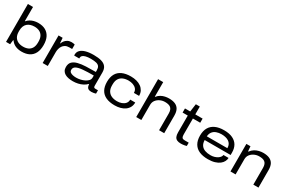

<svg xmlns="http://www.w3.org/2000/svg" viewBox="122 -1946 4730 3179"><g transform="rotate(30 2487.0 -356.0)"><path d="M378 12Q311 12 259 -11Q207 -34 172 -84H165L155 0H77V-724H175V-454H181Q204 -482 235 -500.5Q266 -519 304 -529Q342 -539 387 -539Q467 -539 524 -508Q581 -477 612 -416Q643 -355 643 -263Q643 -172 611.5 -110.5Q580 -49 521 -18.5Q462 12 378 12ZM359 -72Q414 -72 454.5 -91Q495 -110 518 -150.5Q541 -191 541 -255V-272Q541 -336 518.5 -376Q496 -416 456 -435.5Q416 -455 362 -455Q320 -455 286 -444Q252 -433 226.5 -410.5Q201 -388 187.5 -353Q174 -318 174 -270V-256Q174 -192 197.5 -151.5Q221 -111 263 -91.5Q305 -72 359 -72Z M777 0V-527H855L863 -428H870Q877 -452 895.5 -477.5Q914 -503 945.5 -521Q977 -539 1021 -539Q1038 -539 1054.5 -536.5Q1071 -534 1084 -530V-445H1031Q986 -445 955.5 -428Q925 -411 907.5 -384Q890 -357 882.5 -325.5Q875 -294 875 -265V0Z M1358 12Q1314 12 1275 4.5Q1236 -3 1206 -20.5Q1176 -38 1159.5 -66.5Q1143 -95 1143 -137Q1143 -202 1179 -237.5Q1215 -273 1279.5 -289Q1344 -305 1429.5 -308.5Q1515 -312 1614 -312V-343Q1614 -388 1597 -413.5Q1580 -439 1541 -449.5Q1502 -460 1435 -460Q1378 -460 1340.5 -450.5Q1303 -441 1284 -424.5Q1265 -408 1265 -386V-368H1168Q1167 -372 1166.5 -376.5Q1166 -381 1166 -387Q1166 -435 1197.5 -468.5Q1229 -502 1291 -520.5Q1353 -539 1446 -539Q1534 -539 1593 -522Q1652 -505 1682 -465.5Q1712 -426 1712 -358V-106Q1712 -86 1719 -76.5Q1726 -67 1746 -67H1796V-3Q1781 2 1758.5 6.5Q1736 11 1714 11Q1675 11 1655 -1Q1635 -13 1627.5 -34Q1620 -55 1618 -81H1611Q1583 -51 1542.5 -30Q1502 -9 1454.5 1.5Q1407 12 1358 12ZM1377 -67Q1417 -67 1458.5 -76.5Q1500 -86 1535.5 -104Q1571 -122 1592.5 -147Q1614 -172 1614 -203V-244Q1490 -244 1407.5 -236.5Q1325 -229 1284 -207Q1243 -185 1243 -140Q1243 -111 1262.5 -95.5Q1282 -80 1313.5 -73.5Q1345 -67 1377 -67Z M2157 12Q2058 12 1990.5 -19Q1923 -50 1889 -111.5Q1855 -173 1855 -264Q1855 -355 1889 -416Q1923 -477 1990.5 -508Q2058 -539 2157 -539Q2215 -539 2265.5 -525.5Q2316 -512 2353 -485Q2390 -458 2411 -419Q2432 -380 2432 -327H2333Q2333 -373 2308 -402Q2283 -431 2242.5 -445.5Q2202 -460 2157 -460Q2098 -460 2052.5 -440.5Q2007 -421 1982 -380Q1957 -339 1957 -274V-254Q1957 -189 1982.5 -147.5Q2008 -106 2053.5 -86.5Q2099 -67 2159 -67Q2204 -67 2244.5 -81.5Q2285 -96 2310.5 -125.5Q2336 -155 2336 -200H2432Q2432 -147 2410.5 -107.5Q2389 -68 2352 -41.5Q2315 -15 2265 -1.5Q2215 12 2157 12Z M2566 0V-724H2664V-446H2670Q2699 -483 2735.5 -503Q2772 -523 2810.5 -531Q2849 -539 2885 -539Q2956 -539 3004 -518Q3052 -497 3076.5 -452.5Q3101 -408 3101 -336V0H3003V-318Q3003 -361 2992 -388Q2981 -415 2961 -429.5Q2941 -444 2914 -449.5Q2887 -455 2855 -455Q2807 -455 2763 -434.5Q2719 -414 2691.5 -377.5Q2664 -341 2664 -291V0Z M3424 12Q3379 12 3350 -1.5Q3321 -15 3307 -45.5Q3293 -76 3293 -126V-448H3194V-527H3294L3315 -677H3391V-527H3531V-448H3391V-143Q3391 -105 3402.5 -86Q3414 -67 3458 -67H3531V-4Q3517 1 3498 4.5Q3479 8 3459.5 10Q3440 12 3424 12Z M3940 12Q3843 12 3775 -17.5Q3707 -47 3670.5 -108.5Q3634 -170 3634 -263Q3634 -355 3669.5 -416Q3705 -477 3773 -508Q3841 -539 3937 -539Q4038 -539 4104 -507Q4170 -475 4202 -418.5Q4234 -362 4234 -286V-237H3738Q3739 -175 3766 -137.5Q3793 -100 3839 -83.5Q3885 -67 3945 -67Q3984 -67 4016.5 -76.5Q4049 -86 4074 -101.5Q4099 -117 4114 -137Q4129 -157 4131 -178H4229Q4228 -144 4211 -110Q4194 -76 4158.5 -48.5Q4123 -21 4068.5 -4.5Q4014 12 3940 12ZM3738 -308H4131Q4131 -351 4115 -380Q4099 -409 4071.5 -426.5Q4044 -444 4008.5 -452Q3973 -460 3935 -460Q3881 -460 3837.5 -444Q3794 -428 3768 -394Q3742 -360 3738 -308Z M4368 0V-527H4446L4454 -434H4462Q4492 -475 4529.5 -497.5Q4567 -520 4608.5 -529.5Q4650 -539 4687 -539Q4758 -539 4806 -518Q4854 -497 4878.5 -452.5Q4903 -408 4903 -336V0H4805V-318Q4805 -361 4794 -388Q4783 -415 4763 -429.5Q4743 -444 4716 -449.5Q4689 -455 4657 -455Q4609 -455 4565 -434.5Q4521 -414 4493.5 -377.5Q4466 -341 4466 -291V0Z"/></g></svg>

Font: Archivo Expanded
Style: Regular
Weight: 400
Width: 7
Designer: Hector Gatti
Foundry: Omnibus-Type
Version: Version 2.001